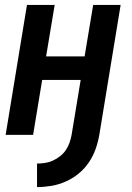

<svg xmlns="http://www.w3.org/2000/svg" viewBox="-20 -550 540 783"><path d="M131 213V117Q147 117 163.5 114.5Q180 112 195.5 105Q211 98 225 87Q239 76 248.5 62Q258 48 263.5 32Q269 16 272 0L309 -224H152L115 0H3L90 -530H203L168 -320H325L360 -530H472L385 0Q380 29 370 57.5Q360 86 342.5 112Q325 138 300.5 158Q276 178 247.5 190.5Q219 203 189.5 208Q160 213 131 213Z"/></svg>

Font: Iosevka Curly Oblique
Style: Bold
Weight: 700
Italic angle: -9°
Monospace: yes
Designer: Belleve Invis
Foundry: Belleve Invis
Version: Version 11.1.0; ttfautohint (v1.8.3)